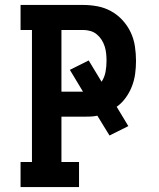

<svg xmlns="http://www.w3.org/2000/svg" viewBox="-20 -755 640 775"><path d="M63 0V-101H109V-634H63V-735H316Q345 -735 374 -729.5Q403 -724 429 -709.5Q455 -695 475 -673Q495 -651 507.5 -624.5Q520 -598 524.5 -568.5Q529 -539 529 -509Q529 -483 525.5 -457Q522 -431 512.5 -406.5Q503 -382 487.5 -360.5Q472 -339 451 -324L498 -246L422 -208L373 -288Q359 -285 344.5 -284.5Q330 -284 316 -284H228V-101H299V0ZM228 -385H315L262 -473L338 -511L390 -425Q402 -443 406 -465Q410 -487 410 -509Q410 -524 408.5 -539Q407 -554 402.5 -568Q398 -582 390 -594.5Q382 -607 370.5 -616.5Q359 -626 344.5 -630Q330 -634 316 -634H228Z"/></svg>

Font: Iosevka Slab Extended
Style: Bold
Weight: 700
Width: 7
Monospace: yes
Designer: Belleve Invis
Foundry: Belleve Invis
Version: Version 11.1.0; ttfautohint (v1.8.3)